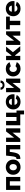

<svg xmlns="http://www.w3.org/2000/svg" viewBox="3076 -3846 911 7102"><g transform="rotate(-90 3531.0 -294.5)"><path d="M57 -525V0H216V-386H378V0H537V-525Z M1107 -72Q1143 -109 1161.5 -158Q1180 -207 1180 -262Q1180 -316 1161 -366Q1142 -416 1106 -453Q1069 -492 1016.5 -513.5Q964 -535 899 -535Q834 -535 781 -513.5Q728 -492 691 -453Q655 -416 636.5 -366.5Q618 -317 618 -262Q618 -207 636.5 -158Q655 -109 691 -72Q728 -33 781 -11.5Q834 10 899 10Q964 10 1017 -11.5Q1070 -33 1107 -72ZM816 -361Q831 -379 852.5 -389Q874 -399 899 -399Q950 -399 982.5 -361.5Q1015 -324 1015 -262Q1015 -233 1006 -207.5Q997 -182 982 -163Q949 -125 899 -125Q847 -125 814.5 -162.5Q782 -200 782 -262Q782 -291 791 -317Q800 -343 816 -361Z M1382 -67Q1410 -104 1427.5 -166.5Q1445 -229 1458 -329L1466 -388H1559V0H1719V-525H1327L1309 -354Q1300 -279 1293 -240.5Q1286 -202 1275 -180Q1263 -157 1246 -148Q1229 -139 1201 -138L1205 4Q1270 3 1312 -13.5Q1354 -30 1382 -67Z M1832 -525V0H1949L2175 -287V0H2335V-525H2220L1991 -229V-525Z M2852 0V141H2995V-139H2914V-525H2754V-139H2608V-525H2449V0Z M3569 -130 3433 -168Q3422 -140 3390 -122.5Q3358 -105 3322 -105Q3275 -105 3242 -133.5Q3209 -162 3205 -213H3593Q3597 -230 3597 -264Q3597 -319 3578.5 -368Q3560 -417 3524 -454Q3487 -493 3434.5 -514Q3382 -535 3317 -535Q3252 -535 3199 -513.5Q3146 -492 3109 -453Q3073 -415 3054 -364.5Q3035 -314 3035 -257Q3035 -203 3054.5 -154.5Q3074 -106 3110 -70Q3147 -32 3200 -11Q3253 10 3317 10Q3406 10 3471.5 -28Q3537 -66 3569 -130ZM3315 -420Q3361 -420 3392 -391Q3423 -362 3428 -312H3202Q3207 -361 3237.5 -390.5Q3268 -420 3315 -420Z M3933 -653Q3892 -653 3869.5 -673.5Q3847 -694 3846 -730H3761Q3763 -663 3810 -623Q3857 -583 3933 -583Q4009 -583 4056 -623Q4103 -663 4104 -730H4019Q4016 -693 3994 -673Q3972 -653 3933 -653ZM3672 -525V0H3789L4015 -287V0H4175V-525H4060L3831 -229V-525Z M4331 -73Q4368 -34 4421 -12Q4474 10 4538 10Q4626 10 4690.5 -28Q4755 -66 4785 -129L4629 -177Q4617 -154 4592 -139.5Q4567 -125 4537 -125Q4513 -125 4491.5 -135Q4470 -145 4454 -163Q4420 -202 4420 -263Q4420 -324 4453 -361.5Q4486 -399 4537 -399Q4596 -399 4628 -349L4784 -396Q4752 -460 4689 -497.5Q4626 -535 4538 -535Q4473 -535 4420 -514Q4367 -493 4330 -454Q4294 -417 4275 -367Q4256 -317 4256 -263Q4256 -209 4275.5 -159.5Q4295 -110 4331 -73Z M5017 -328V-525H4859V0H5017V-187H5038L5190 0H5374L5152 -271L5357 -525H5186L5035 -328Z M5420 -525V0H5537L5763 -287V0H5923V-525H5808L5579 -229V-525Z M6469 -386V-525H5995V-386H6153V0H6312V-386Z M7016 -130 6880 -168Q6869 -140 6837 -122.5Q6805 -105 6769 -105Q6722 -105 6689 -133.5Q6656 -162 6652 -213H7040Q7044 -230 7044 -264Q7044 -319 7025.5 -368Q7007 -417 6971 -454Q6934 -493 6881.5 -514Q6829 -535 6764 -535Q6699 -535 6646 -513.5Q6593 -492 6556 -453Q6520 -415 6501 -364.5Q6482 -314 6482 -257Q6482 -203 6501.5 -154.5Q6521 -106 6557 -70Q6594 -32 6647 -11Q6700 10 6764 10Q6853 10 6918.5 -28Q6984 -66 7016 -130ZM6762 -420Q6808 -420 6839 -391Q6870 -362 6875 -312H6649Q6654 -361 6684.5 -390.5Q6715 -420 6762 -420Z"/></g></svg>

Font: RT Raleway ExtraBold
Style: Regular
Weight: 400
Designer: Matt McInerney, Pablo Impallari, Rodrigo Fuenzalida — Edited by Milan Moffatt in April 2016
Foundry: Matt McInerney, Pablo Impallari, Rodrigo Fuenzalida — Edited by Milan Moffatt in April 2016
Version: Version 3.001